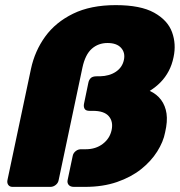

<svg xmlns="http://www.w3.org/2000/svg" viewBox="-20 -730 702 750"><path d="M29 0Q18 0 12.5 -7.5Q7 -15 9 -26L101 -461Q116 -531 156.5 -587Q197 -643 265.5 -676.5Q334 -710 432 -710Q529 -710 582 -680.5Q635 -651 652 -604.5Q669 -558 658 -507Q652 -477 639 -452.5Q626 -428 607.5 -409Q589 -390 565 -375Q593 -362 609.5 -339.5Q626 -317 630.5 -286.5Q635 -256 625 -213Q618 -176 594 -138Q570 -100 531 -69Q492 -38 437 -19Q382 0 312 0H269Q255 0 248.5 -7.5Q242 -15 244 -26L264 -121Q266 -132 276 -140Q286 -148 301 -147H315Q354 -147 381.5 -168Q409 -189 416 -222Q423 -255 405 -276Q387 -297 343 -297H330Q315 -297 310.5 -305Q306 -313 308 -324L325 -406Q327 -417 334 -424.5Q341 -432 358 -432H371Q408 -433 433 -450Q458 -467 464 -496Q470 -524 453 -543Q436 -562 400 -562Q364 -562 338.5 -539.5Q313 -517 302 -466L209 -26Q207 -15 197.5 -7.5Q188 0 177 0Z"/></svg>

Font: Rubik ExtraBold
Style: Italic
Weight: 800
Italic angle: -12°
Designer: Hubert and Fischer
Foundry: Hubert and Fischer
Version: Version 2.300;gftools[0.9.30]